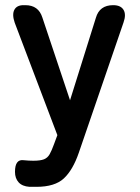

<svg xmlns="http://www.w3.org/2000/svg" viewBox="-20 -524 540 743"><path d="M121 199H94Q66 197 52 181.5Q38 166 38 141Q38 91 72 96Q82 97 91 97.5Q100 98 109 98Q136 98 150 92.5Q164 87 172 73Q180 59 189 34L202 -1L37 -436Q26 -468 35.5 -486Q45 -504 71 -504H78Q129 -504 144 -456L251 -136L351 -455Q365 -504 418 -504Q447 -504 458 -486Q469 -468 458 -437L285 67Q262 134 227 166.5Q192 199 121 199Z"/></svg>

Font: Zen Maru Gothic
Style: Bold
Weight: 700
Designer: Yoshimichi Ohira
Foundry: Positype
Version: Version 1.001